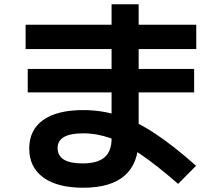

<svg xmlns="http://www.w3.org/2000/svg" viewBox="-20 -823 1040 900"><path d="M370 57Q249 57 183 9Q117 -39 117 -127Q117 -214 182.5 -260.5Q248 -307 370 -307Q456 -307 536.5 -281.5Q617 -256 704.5 -198.5Q792 -141 899 -46L815 39Q714 -49 637.5 -101Q561 -153 497.5 -175.5Q434 -198 370 -198Q250 -198 250 -129Q250 -57 367 -57Q437 -57 470 -85.5Q503 -114 503 -173V-803H630V-173Q630 -58 565 -0.5Q500 57 370 57ZM110 -390V-500H890V-390ZM100 -593V-707H900V-593Z"/></svg>

Font: M PLUS 1 Code
Style: Bold
Weight: 700
Designer: Coji Morishita
Foundry: UNDERFOREST DESIGN
Version: Version 1.002